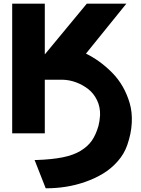

<svg xmlns="http://www.w3.org/2000/svg" viewBox="-20 -721 760 1038"><path d="M45.9 0V-701.2H222.2V-426.8L449.2 -701.2H663.1L444.8 -431.2Q482.4 -412.6 517.3 -387.5Q552.2 -362.3 585.9 -328.4Q619.6 -294.4 643.6 -252.4Q667.5 -210.4 681.4 -162.6Q695.3 -114.7 692.4 -56.6Q689.5 1.5 668 63Q651.4 111.3 616.2 151.1Q581.1 190.9 537.1 217.5Q493.2 244.1 440.4 262.5Q387.7 280.8 335.4 288.8Q283.2 296.9 231.9 296.9H227.1L167 144H178.2Q261.7 141.1 319.6 129.4Q377.4 117.7 416 94.2Q454.6 70.8 476.6 39.1Q498.5 7.3 512.2 -40Q519 -64.9 521 -98.1Q522.5 -142.6 504.4 -179.7Q486.3 -216.8 456.5 -239.7Q426.8 -262.7 391.1 -275.9Q355.5 -289.1 318.8 -290H222.2V0Z"/></svg>

Font: Hussar Preview
Style: Bold
Weight: 700
Foundry: Cannot Into Space Fonts, PlusOne Fonts
Version: Version 2.29RC2 "Millennial"